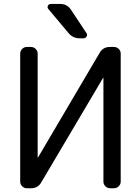

<svg xmlns="http://www.w3.org/2000/svg" viewBox="-20 -999 727 998"><path d="M231.4 -952.1Q224.6 -960 229 -969.2Q233.4 -978.5 244.1 -978.5H293Q328.1 -978.5 347.7 -950.2L428.7 -828.1Q435.5 -819.3 430.2 -809.6Q424.8 -799.8 414.1 -799.8H394.5Q359.4 -799.8 336.9 -826.2ZM607.4 -54.7Q607.4 -41 597.2 -30.8Q586.9 -20.5 572.3 -20.5H552.7Q538.1 -20.5 527.8 -30.8Q517.6 -41 517.6 -54.7V-593.8Q517.6 -593.8 516.6 -594.2Q515.6 -594.7 515.6 -593.8L194.3 -50.8Q176.8 -20.5 142.6 -20.5H119.1Q105.5 -20.5 95.2 -30.8Q85 -41 85 -54.7V-720.7Q85 -734.4 95.2 -744.6Q105.5 -754.9 119.1 -754.9H140.6Q155.3 -754.9 165.5 -744.6Q175.8 -734.4 175.8 -720.7V-181.6Q175.8 -180.7 176.8 -180.2Q177.7 -179.7 177.7 -180.7L498 -724.6Q515.6 -754.9 550.8 -754.9H572.3Q586.9 -754.9 597.2 -744.6Q607.4 -734.4 607.4 -720.7Z"/></svg>

Font: Gen Jyuu GothicL Regular
Style: Regular
Weight: 400
Designer: [Source Han Sans]
Ryoko NISHIZUKA  (kana & ideographs); Paul D. Hunt (Latin, Greek & Cyrillic); Wenlong ZHANG  (bopomofo
Version: Version 1.002.20150607